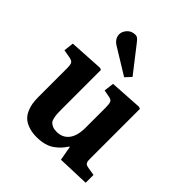

<svg xmlns="http://www.w3.org/2000/svg" viewBox="-219 -938 1094 1094"><g transform="rotate(45 328.0 -391.5)"><path d="M366.2 -580.1 210 -675.8Q172.9 -698.2 172.9 -733.9Q172.9 -755.9 191.4 -776.4Q210 -796.9 241.2 -796.9Q251.5 -796.9 259.3 -790.8Q267.1 -784.7 279.8 -768.1L398.9 -615.2ZM254.9 14.2Q218.3 14.2 190.2 4.6Q162.1 -4.9 145.3 -20Q128.4 -35.2 118.2 -57.6Q107.9 -80.1 104 -103Q100.1 -126 100.1 -153.8V-382.8Q100.1 -413.6 94.2 -424.6Q88.4 -435.5 64.9 -439.9L17.1 -448.2L23.9 -508.8L231 -521L243.2 -516.1V-200.2Q243.2 -175.8 243.9 -163.3Q244.6 -150.9 248 -133.8Q251.5 -116.7 258.8 -108.4Q266.1 -100.1 279.8 -94Q293.5 -87.9 314 -87.9Q360.8 -87.9 387.5 -121.8Q414.1 -155.8 414.1 -221.2V-383.8Q414.1 -414.6 408.4 -426Q402.8 -437.5 380.9 -440.9L340.8 -448.2L348.1 -508.8L544.9 -521L557.1 -516.1V-124Q557.1 -122.6 557.1 -120.1Q557.1 -106 557.6 -99.9Q558.1 -93.8 561 -86.4Q564 -79.1 570.6 -75.9Q577.1 -72.8 588.9 -70.8L636.2 -63V0L443.8 6.8L428.2 -80.1H424.8Q411.1 -59.6 397.5 -44.7Q383.8 -29.8 363.8 -15.4Q343.8 -1 316.2 6.6Q288.6 14.2 254.9 14.2Z"/></g></svg>

Font: Literata Book
Style: Bold
Weight: 700
Designer: Latin by Veronika Burian and Jose Scaglione. Greek by Irene Vlachou. Cyrillic by Vera Evstafieva
Foundry: TypeTogether
Version: Version 2.003;PS 002.003;hotconv 1.0.88;makeotf.lib2.5.64775